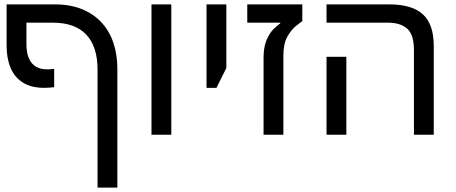

<svg xmlns="http://www.w3.org/2000/svg" viewBox="-20 -612 2070 872"><path d="M423 240V-296Q423 -400 372 -454.5Q321 -509 220 -509H10V-592H230Q299 -592 352 -570.5Q405 -549 441 -510Q477 -471 495 -417.5Q513 -364 513 -299V240ZM181 -213Q122 -213 84 -237Q46 -261 28 -304Q10 -347 10 -404V-592H100V-412Q100 -373 111 -347.5Q122 -322 143 -309.5Q164 -297 193 -297Q201 -297 209.5 -297.5Q218 -298 226 -299V-216Q215 -215 203 -214Q191 -213 181 -213Z M668 0V-592H758V0Z M918 -213V-592H1008V-303L963 -213Z M1177 0V-349Q1177 -397 1190 -428.5Q1203 -460 1221 -478.5Q1239 -497 1253 -506V-509H1103V-592H1353V-516Q1344 -510 1323 -493Q1302 -476 1284.5 -444.5Q1267 -413 1267 -360V0Z M1860 0V-385Q1860 -455 1829 -482Q1798 -509 1743 -509H1463V-592H1749Q1851 -592 1900.5 -547Q1950 -502 1950 -403V0ZM1463 0V-354H1553V0Z"/></svg>

Font: Noto Sans Hebrew
Style: Regular
Weight: 400
Designer: Monotype Design Team
Foundry: Monotype Imaging Inc.
Version: Version 2.003